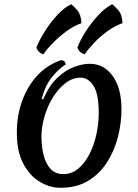

<svg xmlns="http://www.w3.org/2000/svg" viewBox="-20 -877 657 912"><path d="M267 15Q218 15 170.5 -12.5Q123 -40 91.5 -98Q60 -156 60 -247Q60 -330 86 -400Q112 -470 158.5 -519.5Q205 -569 269 -591Q280 -591 286 -585Q292 -579 292 -571Q259 -550 227 -511Q195 -472 178 -407L185 -405Q213 -470 252 -507Q291 -544 331.5 -559Q372 -574 407 -574Q473 -574 515 -516.5Q557 -459 557 -357Q557 -293 540.5 -227.5Q524 -162 489 -107Q454 -52 399.5 -18.5Q345 15 267 15ZM281 -50Q321 -50 352 -76Q383 -102 405 -145Q427 -188 438 -239.5Q449 -291 449 -341Q449 -430 424.5 -469Q400 -508 362 -508Q325 -508 291.5 -482.5Q258 -457 232 -415.5Q206 -374 191.5 -324.5Q177 -275 177 -228Q177 -181 187 -140.5Q197 -100 220 -75Q243 -50 281 -50ZM153 -652Q167 -687 193.5 -729Q220 -771 252.5 -806Q285 -841 318 -857Q329 -849 347 -828.5Q365 -808 367 -767Q330 -754 295.5 -728.5Q261 -703 232.5 -674Q204 -645 186 -619Q175 -622 165 -631.5Q155 -641 153 -652ZM348 -652Q362 -689 389 -730.5Q416 -772 448.5 -806.5Q481 -841 513 -857Q523 -849 541.5 -829Q560 -809 562 -767Q525 -754 490.5 -729Q456 -704 428 -674.5Q400 -645 382 -619Q370 -622 360 -631.5Q350 -641 348 -652Z"/></svg>

Font: Merienda Medium
Style: Regular
Weight: 500
Designer: Eduardo Rodriguez Tunni
Foundry: Eduardo Rodriguez Tunni
Version: Version 2.001; ttfautohint (v1.8.4.7-5d5b)